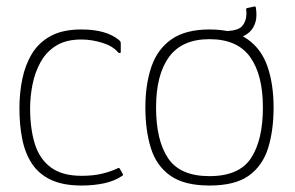

<svg xmlns="http://www.w3.org/2000/svg" viewBox="-20 -568 910 593"><path d="M232 5Q174 5 136.5 -13Q99 -31 78 -63.5Q57 -96 48.5 -139.5Q40 -183 40 -234Q40 -281 49 -324.5Q58 -368 79 -402.5Q100 -437 137 -457Q174 -477 231 -477Q271 -477 300 -468.5Q329 -460 348 -444Q352 -440 352.5 -438.5Q353 -437 353 -432V-409Q353 -404 350 -404Q347 -404 344 -407Q328 -426 295.5 -436Q263 -446 231 -446Q184 -446 153.5 -427Q123 -408 105.5 -376.5Q88 -345 80.5 -307.5Q73 -270 73 -233Q73 -171 87.5 -124Q102 -77 137 -51Q172 -25 232 -25Q268 -25 295 -31.5Q322 -38 343 -48Q347 -51 350 -47L359 -31Q361 -28 359.5 -26.5Q358 -25 356 -24Q334 -9 302 -2Q270 5 232 5Z M627 5Q549 5 506 -25.5Q463 -56 446 -110.5Q429 -165 429 -236Q429 -307 447.5 -361.5Q466 -416 509.5 -446.5Q553 -477 627 -477Q702 -477 745 -446.5Q788 -416 806.5 -361.5Q825 -307 825 -236Q825 -165 808 -110.5Q791 -56 748.5 -25.5Q706 5 627 5ZM627 -24Q719 -24 755.5 -80Q792 -136 792 -236Q792 -337 752.5 -392Q713 -447 627 -447Q542 -447 502 -392Q462 -337 462 -236Q462 -135 499 -79.5Q536 -24 627 -24ZM766 -548Q768 -549 770 -546Q771 -540 771.5 -534Q772 -528 772 -522Q772 -501 762.5 -484Q753 -467 733 -457Q713 -447 681 -445Q678 -445 678 -448V-469Q678 -472 681 -472Q717 -474 728.5 -488Q740 -502 741 -522Q741 -526 741 -530.5Q741 -535 740 -539Q740 -542 743 -543Z"/></svg>

Font: Glory Thin Thin
Style: Regular
Weight: 250
Version: Version 1.011